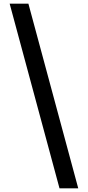

<svg xmlns="http://www.w3.org/2000/svg" viewBox="-20 -819 483 1055"><path d="M136 -799 410 216H307L33 -799Z"/></svg>

Font: Noto Sans Sinhala UI SemiCondensed SemiBold
Style: Regular
Weight: 600
Width: 4
Designer: Jelle Bosma - Monotype Design Team
Foundry: Monotype Imaging Inc.
Version: Version 2.006; ttfautohint (v1.8.4.7-5d5b)